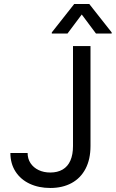

<svg xmlns="http://www.w3.org/2000/svg" viewBox="-20 -940 584 970"><path d="M437.2 -707.2V-202.3Q437.2 -135.4 412.3 -87.7Q387.4 -40.1 341.7 -15.2Q295.9 9.7 234.1 9.7Q175.8 9.7 130 -11.7Q84.3 -33.1 58.4 -73.2Q32.5 -113.3 32.5 -167.1H119.5Q119.5 -137.8 134.3 -115.5Q149.2 -93.2 175.1 -80.8Q201 -68.4 234.1 -68.4Q270.7 -68.4 296.6 -83.6Q322.5 -98.8 335.6 -128.8Q348.8 -158.8 348.8 -202.3V-707.2ZM393 -866.7 321.1 -770.7H241.7V-776.2L355 -919.9H430.9L544.2 -776.2V-770.7H464.8Z"/></svg>

Font: Pretendard Variable
Style: Regular
Weight: 400
Designer: Base glyphs from Inter by Rasmus Andersson; Hangul glyphs from Noto Sans CJK(Source Han Sans) by Jang Soo-young and Kang
Foundry: Kil Hyung-jin
Version: Version 1.100;FEAKit 1.0